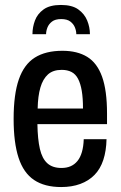

<svg xmlns="http://www.w3.org/2000/svg" viewBox="-20 -743 487 775"><path d="M227 12Q160 12 117.5 -16.5Q75 -45 55 -106Q35 -167 35 -263Q35 -362 56 -422.5Q77 -483 120.5 -510.5Q164 -538 232 -538Q292 -538 332 -513.5Q372 -489 392 -433.5Q412 -378 412 -285V-242H131Q132 -181 141 -142Q150 -103 171 -84Q192 -65 228 -65Q249 -65 265 -72Q281 -79 292.5 -93Q304 -107 310.5 -129Q317 -151 318 -181H410Q409 -134 397 -97.5Q385 -61 361.5 -37Q338 -13 304 -0.5Q270 12 227 12ZM132 -305H315Q315 -347 310 -376.5Q305 -406 295 -425Q285 -444 268.5 -452.5Q252 -461 229 -461Q194 -461 173.5 -442.5Q153 -424 143 -389.5Q133 -355 132 -305ZM226 -723Q271 -723 296 -705Q321 -687 332 -660Q343 -633 343 -605H288Q288 -618 282.5 -632Q277 -646 264 -656Q251 -666 227 -666Q203 -666 190 -656Q177 -646 171.5 -632Q166 -618 166 -605H111Q111 -633 121 -660Q131 -687 156 -705Q181 -723 226 -723Z"/></svg>

Font: Archivo Condensed Medium
Style: Regular
Weight: 500
Width: 3
Designer: Hector Gatti
Foundry: Omnibus-Type
Version: Version 2.001